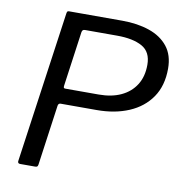

<svg xmlns="http://www.w3.org/2000/svg" viewBox="-82 -819 855 897"><g transform="rotate(10 345.0 -371.0)"><path d="M210.2 -310.2Q204.5 -310.2 201.4 -307.2Q198.3 -304.1 197.3 -298.3L157.3 -12.1Q156 -4.8 153.1 -2.4Q150.3 0 142.7 0H72.2Q58.7 0 61.8 -15.1L162.7 -729.3Q163.9 -736.7 165.9 -739.4Q167.8 -742 173.9 -742H425.9Q498.2 -742 554.7 -722.7Q611.1 -703.4 643.4 -663Q675.7 -622.6 675.7 -558.2Q675.7 -477.2 637.7 -421.9Q599.7 -366.7 533.3 -338.5Q466.8 -310.2 380.5 -310.2ZM577.3 -559.3Q577.3 -620.4 533.7 -644.7Q490 -669 414.5 -669H262.1Q255.6 -669 252.2 -666Q248.8 -663.1 247.5 -656.4L211.2 -396.3Q210.2 -388.2 212 -385.7Q213.8 -383.2 219.3 -383.2H377.5Q438.6 -383.2 483.1 -404Q527.7 -424.8 552.5 -464.1Q577.3 -503.4 577.3 -559.3Z"/></g></svg>

Font: Libre Franklin Thin
Style: Italic
Weight: 100
Italic angle: -8°
Designer: Pablo Impallari, Rodrigo Fuenzalida, Nhung Nguyen
Foundry: Impallari Type
Version: Version 3.000